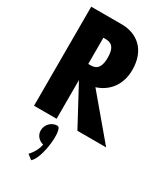

<svg xmlns="http://www.w3.org/2000/svg" viewBox="-402 -1395 1795 2078"><g transform="rotate(30 495.5 -356.0)"><path d="M90 -1238V0H372V-484L632 0H991L565 -506C716 -554 818 -681 818 -868C818 -1113 668 -1238 471 -1238ZM372 -685V-1013H390C449 -1013 521 -1005 521 -849C521 -693 449 -685 390 -685ZM418 60C493 60 453 448 358 526L298 480C298 480 368 413 386 315C329 301 286 255 286 195C286 120 346 60 418 60Z"/></g></svg>

Font: Hussar Dziwak
Style: Regular
Weight: 400
Version: Version 1.022